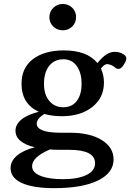

<svg xmlns="http://www.w3.org/2000/svg" viewBox="-20 -728 673 993"><path d="M304.7 -571.3Q275.4 -571.3 255.4 -590.8Q235.4 -610.4 235.4 -639.2Q235.4 -667.5 255.9 -687.5Q276.4 -707.5 304.7 -707.5Q333.5 -707.5 353.5 -688Q373.5 -668.5 373.5 -639.2Q373.5 -610.4 353.5 -590.8Q333.5 -571.3 304.7 -571.3ZM299.8 -127Q249 -127 209.5 -138.7Q169.9 -113.8 169.9 -88.9Q169.9 -41.5 295.9 -41.5H343.3Q445.3 -41.5 506.3 -3.7Q567.4 34.2 567.4 96.7Q567.4 166 486.6 205.6Q405.8 245.1 260.3 245.1Q151.4 245.1 93 218.5Q34.7 191.9 34.7 141.6Q34.7 105 67.4 77.1Q100.1 49.3 159.7 33.7Q60.1 9.3 60.1 -52.2Q60.1 -84 90.3 -109.4Q120.6 -134.8 180.7 -149.9Q91.3 -190.9 91.3 -294.9Q91.3 -377.4 150.6 -422.4Q210 -467.3 310.1 -467.3Q430.7 -467.3 483.9 -401.9Q506.3 -429.7 527.8 -444.8Q549.3 -460 575.2 -460Q599.6 -460 620.1 -446.3Q633.3 -438 633.3 -425.8Q633.3 -413.1 619.6 -392.3Q606 -371.6 593.8 -371.6Q582 -371.6 573.2 -380.4Q567.4 -386.2 554.9 -391.4Q542.5 -396.5 534.2 -396.5Q520 -396.5 502 -373.5Q517.6 -340.8 517.6 -300.8Q517.6 -222.7 457.5 -174.8Q397.5 -127 299.8 -127ZM307.6 -173.3Q352.1 -173.3 377 -205.8Q401.9 -238.3 401.9 -294.4Q401.9 -352.5 376.7 -387Q351.6 -421.4 307.6 -421.4Q261.7 -421.4 234.6 -387.7Q207.5 -354 207.5 -294.4Q207.5 -238.8 234.9 -206.1Q262.2 -173.3 307.6 -173.3ZM146 131.8Q146 163.6 189 181.2Q231.9 198.7 306.2 198.7Q382.8 198.7 427.2 177Q471.7 155.3 471.7 116.2Q471.7 46.9 337.9 46.9H292Q260.3 46.9 238.3 44.9Q146 84.5 146 131.8Z"/></svg>

Font: Elstob 6pt SemiBold
Style: Regular
Weight: 600
Designer: Peter S. Baker
Version: Version 1.015